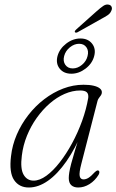

<svg xmlns="http://www.w3.org/2000/svg" viewBox="-20 -825 517 853"><path d="M341.5 -98Q331 -58 334 -43Q337 -28 351 -28Q362 -28 373.2 -35Q384.5 -42 400.5 -59.5Q406.5 -65 410.5 -67Q414.5 -69 418 -67Q421.5 -65 421.5 -60Q421.5 -55 418 -48.5Q402 -22.5 377.8 -7.2Q353.5 8 327.5 8Q308 8 296.8 -2.2Q285.5 -12.5 285.5 -34Q285.5 -44.5 287.8 -59Q290 -73.5 296.2 -97.5Q302.5 -121.5 313.8 -159Q325 -196.5 342.5 -253L349 -248Q315 -165.5 275.2 -108.5Q235.5 -51.5 193 -21.8Q150.5 8 108 8Q65 8 42.5 -25.2Q20 -58.5 29 -131.5Q34.5 -180.5 54.5 -227Q74.5 -273.5 105.8 -313.8Q137 -354 176.5 -384.2Q216 -414.5 260.5 -431.5Q305 -448.5 351 -448.5Q377.5 -448.5 395.8 -444.2Q414 -440 423.5 -432.2Q433 -424.5 432.5 -414.5Q432.5 -407.5 428.5 -401.8Q424.5 -396 420 -390.2Q415.5 -384.5 413.5 -377.5ZM77 -133.5Q69.5 -75.5 84.8 -49Q100 -22.5 129.5 -22.5Q156 -22.5 186 -44.2Q216 -66 245.2 -103.5Q274.5 -141 300.2 -188.5Q326 -236 344.8 -288Q363.5 -340 372 -390Q374 -407.5 365.5 -415.2Q357 -423 336.5 -423Q302 -423 267 -407.8Q232 -392.5 200.5 -365Q169 -337.5 143 -301Q117 -264.5 99.8 -222Q82.5 -179.5 77 -133.5ZM297 -497.5Q263 -497.5 245 -520.2Q227 -543 235.5 -576Q244.5 -608.5 274 -631.2Q303.5 -654 337.5 -654Q371 -654 389 -631.2Q407 -608.5 398.5 -576Q390 -543 360.2 -520.2Q330.5 -497.5 297 -497.5ZM331.5 -630.5Q310 -630.5 290.5 -614.8Q271 -599 265 -576Q259 -553 270.2 -537Q281.5 -521 303 -521Q325 -521 344.2 -537Q363.5 -553 369 -576Q375 -599 364 -614.8Q353 -630.5 331.5 -630.5ZM407.5 -773.5Q426.5 -790.5 439.2 -799Q452 -807.5 464.5 -804Q473.5 -801.5 476.2 -793.5Q479 -785.5 474 -776Q469.5 -765 457.8 -757.2Q446 -749.5 430 -741L324 -681.5Q321 -680 317.8 -680Q314.5 -680 313 -682Q311 -685 313.5 -688.5Q316 -692 319 -694.5Z"/></svg>

Font: Fraunces 72pt Soft Wonky ExtraLight
Style: Italic
Weight: 250
Italic angle: -16°
Version: Version 1.000;[b76b70a41]